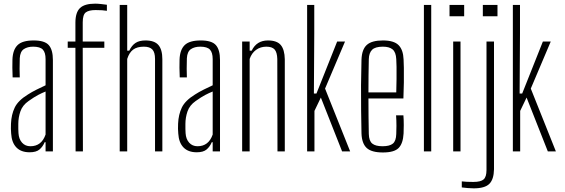

<svg xmlns="http://www.w3.org/2000/svg" viewBox="-20 -827 3087 1049"><path d="M142 5Q95 5 69.5 -21.5Q44 -48 41 -97Q40 -112 39.5 -123.5Q39 -135 40 -151Q42 -201 60.5 -239.5Q79 -278 133 -311Q153 -324 180 -337.5Q207 -351 229 -361V-504Q229 -540 214 -556Q199 -572 161 -572Q130 -572 110 -558.5Q90 -545 88 -509Q87 -479 87 -451.5Q87 -424 88 -404H49Q48 -433 47.5 -457Q47 -481 48 -502Q50 -555 76 -580.5Q102 -606 164 -606Q224 -606 246.5 -580.5Q269 -555 269 -499V0H229V-50H224Q214 -26 196 -10.5Q178 5 142 5ZM146 -28Q207 -28 229 -92V-327Q209 -319 188 -308Q167 -297 136 -275Q103 -252 91.5 -218.5Q80 -185 80 -150Q80 -136 80 -122.5Q80 -109 81 -99Q83 -67 100.5 -47.5Q118 -28 146 -28Z M393 0 392 -566H350V-600H392V-703Q392 -759 417 -783Q442 -807 500 -807Q513 -807 532 -805Q551 -803 564 -801V-768Q553 -770 537.5 -771Q522 -772 502 -772Q466 -772 449 -759.5Q432 -747 432 -705V-600H550V-566H432L433 0Z M634 0V-800H675V-550H686Q700 -579 720.5 -592.5Q741 -606 775 -606Q824 -606 845.5 -581Q867 -556 867 -503V0H827V-505Q827 -541 812.5 -556.5Q798 -572 766 -572Q729 -572 707.5 -556Q686 -540 675 -505V0Z M1055 5Q1008 5 982.5 -21.5Q957 -48 954 -97Q953 -112 952.5 -123.5Q952 -135 953 -151Q955 -201 973.5 -239.5Q992 -278 1046 -311Q1066 -324 1093 -337.5Q1120 -351 1142 -361V-504Q1142 -540 1127 -556Q1112 -572 1074 -572Q1043 -572 1023 -558.5Q1003 -545 1001 -509Q1000 -479 1000 -451.5Q1000 -424 1001 -404H962Q961 -433 960.5 -457Q960 -481 961 -502Q963 -555 989 -580.5Q1015 -606 1077 -606Q1137 -606 1159.5 -580.5Q1182 -555 1182 -499V0H1142V-50H1137Q1127 -26 1109 -10.5Q1091 5 1055 5ZM1059 -28Q1120 -28 1142 -92V-327Q1122 -319 1101 -308Q1080 -297 1049 -275Q1016 -252 1004.5 -218.5Q993 -185 993 -150Q993 -136 993 -122.5Q993 -109 994 -99Q996 -67 1013.5 -47.5Q1031 -28 1059 -28Z M1303 0V-600H1344V-550H1355Q1382 -606 1444 -606Q1493 -606 1514 -581Q1535 -556 1536 -503V0H1496L1495 -505Q1494 -541 1480.5 -556.5Q1467 -572 1435 -572Q1403 -572 1379 -554.5Q1355 -537 1344 -505V0Z M1658 0V-800H1697V-643L1695 -319V-316H1709L1822 -600H1865L1756 -343L1893 0H1849L1733 -294L1698 -221V0Z M2144 -197H2184Q2186 -174 2186 -144Q2186 -114 2185 -98Q2182 -43 2158 -18.5Q2134 6 2072 6Q2010 6 1983.5 -18.5Q1957 -43 1955 -98Q1954 -155 1953 -222.5Q1952 -290 1952.5 -361.5Q1953 -433 1955 -501Q1957 -557 1984 -581.5Q2011 -606 2072 -606Q2132 -606 2157.5 -580.5Q2183 -555 2185 -502Q2186 -491 2186.5 -456Q2187 -421 2186.5 -376Q2186 -331 2184 -289H1993Q1993 -241 1993.5 -192Q1994 -143 1995 -95Q1996 -57 2014 -42.5Q2032 -28 2070 -28Q2109 -28 2126.5 -42.5Q2144 -57 2145 -95Q2146 -110 2146 -139.5Q2146 -169 2144 -197ZM2072 -572Q2030 -572 2013 -555Q1996 -538 1995 -504Q1994 -461 1993.5 -415.5Q1993 -370 1993 -322H2145Q2146 -358 2146.5 -395Q2147 -432 2146.5 -462Q2146 -492 2145 -504Q2143 -542 2125 -557Q2107 -572 2072 -572Z M2296 0V-800H2336V0Z M2436 -738V-800H2516V-738ZM2456 0V-600H2496V0Z M2618 -738V-800H2698V-738ZM2503 197V164Q2527 167 2566 167Q2607 167 2622.5 153Q2638 139 2638 102V-600H2679V98Q2678 153 2653.5 177.5Q2629 202 2568 202Q2556 202 2536 200.5Q2516 199 2503 197Z M2782 0V-800H2821V-643L2819 -319V-316H2833L2946 -600H2989L2880 -343L3017 0H2973L2857 -294L2822 -221V0Z"/></svg>

Font: Big Shoulders Text Thin
Style: Regular
Weight: 100
Designer: Patric King
Foundry: XO Type Co
Version: Version 1.000; ttfautohint (v1.8.2)